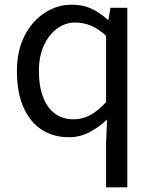

<svg xmlns="http://www.w3.org/2000/svg" viewBox="-20 -577 660 826"><path d="M436.4 229V36.2L440.6 -62.9Q407.5 -31 366.1 -8.8Q324.6 13.4 276.6 13.4Q208.7 13.4 158.3 -19.9Q107.9 -53.1 80.3 -116.8Q52.8 -180.4 52.8 -271Q52.8 -359.1 85.8 -423.2Q118.9 -487.2 172.6 -522Q226.3 -556.8 288.4 -556.8Q336 -556.8 372.1 -540.3Q408.2 -523.8 443.6 -491.7H446.4L455.3 -543.4H527.8V229ZM296.8 -63.7Q335 -63.7 368.9 -82.2Q402.8 -100.8 436.4 -137.9V-422.9Q402.4 -454.1 370 -467.1Q337.5 -480.1 303.5 -480.1Q260.6 -480.1 225.1 -453.7Q189.6 -427.3 168.4 -380.6Q147.3 -333.9 147.3 -271.8Q147.3 -206.8 164.9 -160.1Q182.5 -113.4 216.1 -88.5Q249.7 -63.7 296.8 -63.7Z"/></svg>

Font: Noto Sans JP
Style: Regular
Weight: 100
Designer: Ryoko NISHIZUKA 西塚涼子 (kana, bopomofo & ideographs); Paul D. Hunt (Latin, Greek & Cyrillic); Sandoll Communications 산돌커뮤니
Foundry: Adobe
Version: Version 2.004;hotconv 1.0.118;makeotfexe 2.5.65603